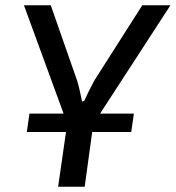

<svg xmlns="http://www.w3.org/2000/svg" viewBox="-20 -710 668 730"><path d="M628 -690 330 -231H239L71 -690H173L273 -404Q279 -385 283.5 -364Q288 -343 292 -324L300 -326Q309 -346 319.5 -367Q330 -388 340 -406L521 -690ZM343 -299 302 0H201L244 -299ZM489 -278 479 -208H82L92 -278Z"/></svg>

Font: Exo 2 Medium
Style: Italic
Weight: 500
Italic angle: -8°
Designer: Natanael Gama
Foundry: Natanael Gama
Version: Version 2.010